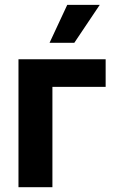

<svg xmlns="http://www.w3.org/2000/svg" viewBox="-20 -776 486 796"><path d="M418 -416H197.3V0H56.6V-530.3H418ZM258.8 -755.9H393.6L288.1 -598.6H185.5Z"/></svg>

Font: Pretendard
Style: Bold
Weight: 700
Designer: Base glyphs from Inter by Rasmus Andersson; Hangeul glyphs from Noto Sans CJK(Source Han Sans) by Jang Soo-young and Kan
Foundry: Kil Hyung-jin
Version: Version 1.309